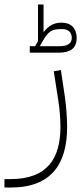

<svg xmlns="http://www.w3.org/2000/svg" viewBox="-88 -604 366 864"><path d="M46 -367H178C227 -367 257 -386 257 -433C257 -476 232 -502 190 -502C154 -502 131 -489 108 -459V-584H83V-419L70 -396H46ZM104 -419C129 -462 145 -473 185 -473H194C218 -473 235 -459 235 -433C235 -407 214 -396 178 -396H93L92 -398ZM-68 240H-41C146 240 214 131 214 -33C214 -73 210 -126 204 -168L186 -289L154 -283L174 -154C180 -119 184 -69 184 -33C184 109 125 202 -41 202H-68Z"/></svg>

Font: IBM Plex Arabic ExtraLight
Style: Regular
Weight: 200
Designer: Mike Abbink, Paul van der Laan, Pieter van Rosmalen, Wael Morcos, Khajak Apelian
Foundry: Bold Monday
Version: Version 1.0